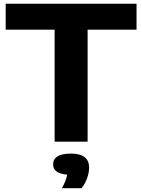

<svg xmlns="http://www.w3.org/2000/svg" viewBox="-20 -760 763 1030"><path d="M273 0V-601H10.5V-740H712.5V-601H450V0ZM458 139Q458 166.5 447 196.8Q436 227 417.5 249.5H312.5Q334.5 209 340.5 177Q300.5 173.5 282.8 159.5Q265 145.5 265 121Q265 93.5 288.5 78.8Q312 64 361 64Q458 64 458 139Z"/></svg>

Font: Encode Sans Expanded
Style: Bold
Weight: 700
Width: 7
Designer: Multiple Designers
Foundry: Impallari Type
Version: Version 2.000